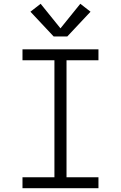

<svg xmlns="http://www.w3.org/2000/svg" viewBox="-20 -996 640 1016"><path d="M99 0V-58H268V-677H99V-735H501V-677H332V-58H501V0ZM336 -803H264L141 -934L195 -976L300 -846L405 -976L459 -934Z"/></svg>

Font: Iosevka Custom Light Extended
Style: Regular
Weight: 300
Width: 7
Monospace: yes
Designer: Belleve Invis
Foundry: Belleve Invis
Version: Version 11.2.4; ttfautohint (v1.8.4)